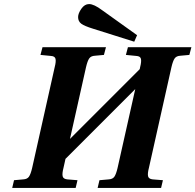

<svg xmlns="http://www.w3.org/2000/svg" viewBox="-20 -924 961 944"><path d="M364 -840Q364 -858 380 -881Q396 -904 418 -904Q442 -904 482 -874L654 -751L640 -719L437 -783Q395 -796 379.5 -807.5Q364 -819 364 -840ZM40 0 49 -38 94 -42Q114 -43 122.5 -55.5Q131 -68 138 -98L249 -594Q256 -621 253 -634.5Q250 -648 230 -649L179 -654L189 -692H501L491 -654L447 -650Q427 -649 418.5 -636.5Q410 -624 403 -594L324 -241L667 -584L669 -594Q676 -621 673 -634.5Q670 -648 650 -649L599 -654L609 -692H921L911 -654L867 -650Q847 -649 838.5 -636.5Q830 -624 823 -594L712 -98Q705 -71 708 -57.5Q711 -44 731 -42L781 -38L772 0H460L469 -38L514 -42Q534 -43 542.5 -55.5Q551 -68 558 -98L645 -486L302 -143L292 -98Q285 -71 288 -57.5Q291 -44 311 -42L361 -38L352 0Z"/></svg>

Font: Heuristica
Style: Bold Italic
Weight: 700
Italic angle: -13°
Version: Version 1.0.2